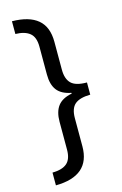

<svg xmlns="http://www.w3.org/2000/svg" viewBox="-132 -773 630 990"><g transform="rotate(-15 183.5 -278.0)"><path d="M38 92Q91 91 116 69Q141 47 141 -3V-152Q141 -205 164 -235.5Q187 -266 239 -276V-280Q187 -290 164 -320Q141 -350 141 -404V-553Q141 -604 114.5 -625.5Q88 -647 38 -648V-716Q129 -715 175.5 -676Q222 -637 222 -557V-408Q222 -359 246 -335Q270 -311 330 -311V-246Q273 -245 247.5 -223Q222 -201 222 -149V1Q222 158 38 160Z"/></g></svg>

Font: Noto Sans Thai Looped Condensed
Style: Regular
Weight: 400
Width: 3
Designer: Sasikarn Vongin, Ben Mitchell
Foundry: The Fontpad Ltd
Version: Version 1.001; ttfautohint (v1.8.4.7-5d5b)